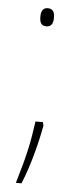

<svg xmlns="http://www.w3.org/2000/svg" viewBox="-50 -561 290 718"><g transform="rotate(5 95.0 -201.5)"><path d="M75 -498C75 -478 80 -464 100 -464C119 -464 126 -477 126 -498C126 -519 120 -532 100 -532C80 -532 75 -516 75 -498ZM122 -93 119 -106H91C80 -27 71 19 38 129H59C88 59 110 -27 122 -93Z"/></g></svg>

Font: Noto Sans Condensed Thin
Style: Regular
Weight: 100
Width: 3
Designer: Monotype Design Team
Foundry: Monotype Imaging Inc.
Version: Version 2.013